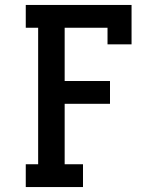

<svg xmlns="http://www.w3.org/2000/svg" viewBox="-20 -755 640 775"><path d="M84 0V-92H134V-643H84V-735H511V-576H414V-643H241V-428H424V-336H241V-92H315V0Z"/></svg>

Font: Iosevka Curly Slab SmBdEx
Style: Regular
Weight: 600
Width: 7
Monospace: yes
Designer: Belleve Invis
Foundry: Belleve Invis
Version: Version 11.1.0; ttfautohint (v1.8.3)